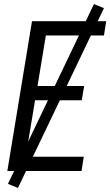

<svg xmlns="http://www.w3.org/2000/svg" viewBox="-20 -839 541 942"><path d="M16 0 137 -735H501L490 -665H205L164 -417H393L381 -347H152L106 -70H391L380 0ZM68 83 19 63 441 -819 490 -799Z"/></svg>

Font: Iosevka Curly
Style: Italic
Weight: 400
Italic angle: -9°
Monospace: yes
Designer: Belleve Invis
Foundry: Belleve Invis
Version: Version 22.1.2; ttfautohint (v1.8.4)